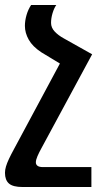

<svg xmlns="http://www.w3.org/2000/svg" viewBox="-43 -514 418 771"><path d="M-23 180Q-23 168 -19 154.5Q-15 141 -7 124Q1 107 13 85L240 -338L327 -296L124 80Q114 98 107.5 113Q101 128 101 138Q101 147 108 152Q115 157 130 157H324V237H48Q9 237 -7 223Q-23 209 -23 180ZM327 -296 209 -252 123 -304Q88 -327 72.5 -354.5Q57 -382 57 -410Q57 -431 63.5 -453.5Q70 -476 82 -494H183Q174 -481 168 -461Q162 -441 162 -422Q162 -403 176.5 -387.5Q191 -372 213 -360Z"/></svg>

Font: Noto Sans Armenian Medium
Style: Regular
Weight: 500
Designer: Monotype Design Team
Foundry: Monotype Imaging Inc.
Version: Version 2.007